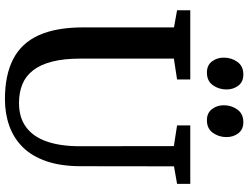

<svg xmlns="http://www.w3.org/2000/svg" viewBox="-134 -864 1006 778"><g transform="rotate(90 369.0 -475.0)"><path d="M382 8Q283.5 8 218.8 -25.8Q154 -59.5 122.5 -129.8Q91 -200 91 -309V-677L21.5 -689.5V-743H302V-689.5L217.5 -676.5V-297.5Q217.5 -230 229.8 -182.8Q242 -135.5 265.2 -105.8Q288.5 -76 321.8 -62.5Q355 -49 397.5 -49Q456.5 -49 495.5 -78Q534.5 -107 553.5 -162Q572.5 -217 572.5 -294L572 -676.5L488 -689.5V-743H725V-689.5L654 -677L653.5 -300Q653.5 -219 633.5 -160.5Q613.5 -102 576.8 -64.8Q540 -27.5 490.2 -9.8Q440.5 8 382 8ZM273.5 -810.5Q244.5 -810.5 229 -830.8Q213.5 -851 213.5 -879Q213.5 -910 230.8 -934Q248 -958 281.5 -958H282.5Q311.5 -958 327 -937.8Q342.5 -917.5 342.5 -890Q342.5 -858.5 325.2 -834.5Q308 -810.5 274.5 -810.5ZM466.5 -810.5Q438 -810.5 422.2 -830.8Q406.5 -851 406.5 -879Q406.5 -910 424 -934Q441.5 -958 474.5 -958H475.5Q504.5 -958 520 -937.8Q535.5 -917.5 535.5 -890Q535.5 -858.5 518.2 -834.5Q501 -810.5 467.5 -810.5Z"/></g></svg>

Font: Merriweather 24pt SemiBold
Style: Regular
Weight: 600
Designer: Eben Sorkin
Foundry: Eben Sorkin
Version: Version 2.100